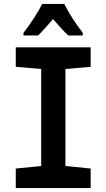

<svg xmlns="http://www.w3.org/2000/svg" viewBox="-20 -954 540 974"><path d="M173 -774Q188 -788 207.5 -810Q227 -832 249 -857Q271 -832 290 -811Q309 -790 327 -774H400V-787Q342 -863 306 -934H194Q180 -905 151.5 -861Q123 -817 99 -787V-774ZM440 0V-99L312 -112V-604L440 -615V-714H60V-615L189 -604V-112L60 -99V0Z"/></svg>

Font: Noto Sans Mono UI Condensed
Style: Bold
Weight: 700
Width: 3
Designer: Monotype Design team
Foundry: Monotype Imaging Inc.
Version: 1.000